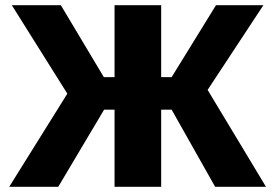

<svg xmlns="http://www.w3.org/2000/svg" viewBox="-20 -720 1060 740"><path d="M15.5 0 239.5 -359 25.5 -700H214.5L380.2 -422.7H421.5V-700H601.2V-422.7H641.5L812.5 -700H995.2L780.2 -373.5L1005.2 0H809.2L641.5 -297.3H601.2V0H421.5V-297.3H381.2L204.5 0Z"/></svg>

Font: Golos Text
Style: Regular
Weight: 400
Designer: A.Korolkova, Vitaly Kuzmin
Foundry: ParaType Ltd
Version: Version 2.004